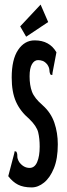

<svg xmlns="http://www.w3.org/2000/svg" viewBox="-20 -807 290 837"><path d="M118 10Q82 10 58.5 -2Q35 -14 16 -39L42 -138L44 -148L51 -146Q56 -138 55.5 -126.5Q55 -115 64 -100Q83 -75 109 -75Q131 -75 142 -100.5Q153 -126 153 -168Q153 -203 146.5 -230Q140 -257 108 -288Q68 -322 49.5 -364Q31 -406 31 -469Q31 -548 59 -589.5Q87 -631 131 -631Q196 -631 226 -579L209 -490L208 -480L201 -481Q196 -488 195.5 -500.5Q195 -513 186 -526Q176 -538 166 -541.5Q156 -545 146 -545Q130 -545 119.5 -527.5Q109 -510 109 -474Q109 -435 119.5 -407Q130 -379 166 -348Q202 -316 217 -272Q232 -228 232 -178Q232 -115 215 -73.5Q198 -32 172 -11Q146 10 118 10ZM94 -647 68 -692 157 -787 190 -711Z"/></svg>

Font: Inconsolata UltraCondensed ExtraBold
Style: Regular
Weight: 800
Width: 1
Monospace: yes
Designer: Raph Levien, Cyreal, Brenton Simpson
Foundry: Raph Levien, Cyreal, Google
Version: Version 3.001; ttfautohint (v1.8.2.53-6de2)